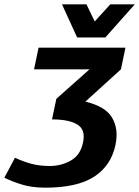

<svg xmlns="http://www.w3.org/2000/svg" viewBox="-73 -720 642 886"><path d="M136 146Q74 146 27.5 131.5Q-19 117 -53 100L-4 8Q35 26 72.5 36Q110 46 157 46Q209 46 253.5 21Q298 -4 310 -62Q323 -121 284.5 -145Q246 -169 167 -169L187 -264L340 -400H84L105 -500H506L485 -400L321 -251Q414 -229 444.5 -176.5Q475 -124 460 -52Q440 44 362 95Q284 146 136 146ZM549 -700 413 -547H283L213 -700H326L364 -621L436 -700Z"/></svg>

Font: Epunda Sans
Style: Bold Italic
Weight: 700
Italic angle: -12.0243°
Designer: Simon Atzbach
Foundry: typofactur
Version: Version 2.204; ttfautohint (v1.8.4.7-5d5b)